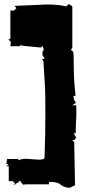

<svg xmlns="http://www.w3.org/2000/svg" viewBox="-20 -883 447 932"><path d="M50.8 -854.5 209 -861.3Q262.7 -861.3 301.8 -852.1L314 -863.3L331.1 -852.1V-651.4L324.2 -641.1Q333.5 -634.3 335.7 -630.4Q337.9 -626.5 337.9 -563.2Q337.9 -500 346.7 -417.5H336.9V-414.6Q336.9 -397.9 349.1 -383.8L330.1 -372.1H349.6L350.6 -347.7Q351.1 -329.1 349.1 -292Q347.2 -254.9 347.7 -236.8H337.9L349.6 -214.8L340.3 -203.1H331.1L340.3 -192.4L344.2 16.1L318.8 28.3Q293 28.3 279.3 16.1H272L274.4 11.7Q253.4 0 228 0Q228 0 217.3 1L218.3 11.7H98.6V13.7H92.8L83 3.4H81.1V-3.9H70.3Q71.3 -2 71.3 1Q71.3 3.9 67.9 3.9Q64.5 3.9 63.5 3.4Q58.1 10.7 43.9 17.1L52.7 7.8L42 -3.9H22.5V-76.2H11.7L21.5 -86.9H10.7L14.6 -111.3H68.4L70.3 -104.5Q83 -112.3 106.4 -112.3L168.9 -107.9Q180.7 -107.9 192.4 -111.3L196.3 -118.7Q200.2 -228 200.2 -329.1Q200.2 -430.2 198.5 -460.9Q196.8 -491.7 194.3 -528.3Q191.9 -564.9 190.9 -585.4L183.1 -596.2H191.4L196.3 -600.1L183.6 -618.7H188L185.1 -628.9L192.4 -641.1L187 -660.2L177.7 -652.3Q170.9 -653.3 146.5 -655.3Q85.4 -660.2 79.1 -664.1L77.1 -658.7H30.3L33.2 -682.1H29.3L20.5 -692.9H30.3V-832H48.8L59.6 -843.3Z"/></svg>

Font: Butcherman
Style: Regular
Weight: 400
Version: Version 001.003